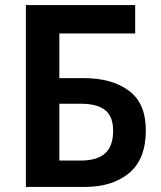

<svg xmlns="http://www.w3.org/2000/svg" viewBox="-20 -737 635 757"><path d="M82 -717H513V-605H214V-429H310Q421 -429 488 -379.5Q555 -330 555 -223Q555 -110 489.5 -55Q424 0 314 0H82ZM426 -221Q426 -278 394.5 -303Q363 -328 298 -328H214V-104H299Q363 -104 394.5 -132.5Q426 -161 426 -221Z"/></svg>

Font: Nebula Sans Semibold
Style: Regular
Weight: 600
Designer: Paul D. Hunt for Adobe (as Source Sans)
Foundry: Nebula Entertainment & Broadcasting LLC
Version: Version 1.010